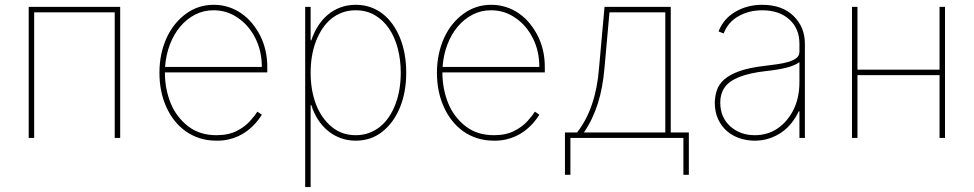

<svg xmlns="http://www.w3.org/2000/svg" viewBox="-20 -574 4052 799"><path d="M480.1 0H457.4V-522.7H122.2V0H99.4V-545.5H480.1Z M643.5 0ZM880.7 11.4Q843 11.4 811.3 1.2Q779.5 -8.9 753.4 -27.3Q727.3 -45.8 707 -71.2Q686.8 -96.6 672.9 -127.1Q643.5 -191.4 643.5 -271.3Q643.5 -313.2 651.6 -350.3Q659.8 -387.4 674.4 -418.5Q688.9 -449.6 709.2 -474.3Q729.4 -498.9 753.9 -516.7Q805 -554 869.3 -554Q902.7 -554 931.8 -544.4Q960.9 -534.8 985.4 -517.6Q1009.9 -500.4 1029.5 -476.6Q1049 -452.8 1063.2 -424.7Q1092.3 -366.5 1092.3 -295.5V-272.7H666.2Q666.2 -204.2 690.3 -144.5Q714.1 -85.9 764.6 -47.2Q812.1 -11.4 880.7 -11.4Q930.8 -11.4 965.2 -29.1Q982.6 -38 996.3 -48.3Q1009.9 -58.6 1020.2 -70Q1040.8 -92.7 1051.1 -109.4L1069.6 -96.6Q1063.6 -86.6 1054.5 -74.8Q1045.5 -62.9 1033.4 -50.8Q1021.3 -38.7 1005.9 -27.3Q990.4 -16 971.6 -7.3Q952.8 1.4 930 6.6Q907.3 11.7 880.7 11.4ZM1069.6 -295.5Q1069.6 -362.2 1042.3 -415.8Q1014.9 -469.5 969.5 -500Q924.4 -531.2 869.3 -531.2Q828.1 -531.6 792.6 -513.5Q757.1 -495.4 730.3 -463.6Q703.5 -431.8 687 -388.7Q670.5 -345.5 666.9 -295.5Z M1250 0ZM1272.7 204.5H1250V-545.5H1272.7V-406.2H1275.6Q1286.2 -438.6 1303.4 -465.7Q1320.7 -492.9 1344.1 -512.6Q1367.5 -532.3 1396.7 -543.1Q1425.8 -554 1460.2 -554Q1494 -554 1522.4 -543.9Q1550.8 -533.7 1573.9 -515.4Q1596.9 -497.2 1614.7 -471.8Q1632.5 -446.4 1644.9 -415.8Q1670.5 -351.9 1670.5 -271.3Q1670.5 -190.3 1644.2 -126.4Q1617.9 -62.9 1571 -25.9Q1524.1 11.4 1460.2 11.4Q1426.5 11.4 1397.2 0.5Q1367.9 -10.3 1344.5 -29.7Q1321 -49 1303.4 -76.2Q1285.9 -103.3 1275.6 -136.4H1272.7ZM1460.2 -11.4Q1490.4 -11.4 1515.8 -20.8Q1541.2 -30.2 1562 -47.1Q1582.7 -63.9 1598.5 -87.4Q1614.3 -110.8 1625 -138.8Q1647.7 -197.1 1647.7 -271.3Q1647.7 -324.9 1635.3 -372.3Q1622.9 -419.7 1598.9 -455.1Q1574.9 -490.4 1540 -510.8Q1505 -531.2 1460.2 -531.2Q1429.7 -531.2 1404.3 -521.8Q1378.9 -512.4 1358.3 -495.6Q1337.7 -478.7 1322.1 -455.3Q1306.5 -431.8 1295.5 -404.1Q1272.7 -345.5 1272.7 -271.3Q1272.7 -198.5 1295.1 -139.6Q1318.2 -80.6 1360.8 -45.8Q1402.7 -11.4 1460.2 -11.4Z M1798.3 0ZM2035.5 11.4Q1997.9 11.4 1966.1 1.2Q1934.3 -8.9 1908.2 -27.3Q1882.1 -45.8 1861.9 -71.2Q1841.6 -96.6 1827.8 -127.1Q1798.3 -191.4 1798.3 -271.3Q1798.3 -313.2 1806.5 -350.3Q1814.6 -387.4 1829.2 -418.5Q1843.8 -449.6 1864 -474.3Q1884.2 -498.9 1908.7 -516.7Q1959.9 -554 2024.1 -554Q2057.5 -554 2086.6 -544.4Q2115.8 -534.8 2140.3 -517.6Q2164.8 -500.4 2184.3 -476.6Q2203.8 -452.8 2218 -424.7Q2247.2 -366.5 2247.2 -295.5V-272.7H1821Q1821 -204.2 1845.2 -144.5Q1869 -85.9 1919.4 -47.2Q1967 -11.4 2035.5 -11.4Q2085.6 -11.4 2120 -29.1Q2137.4 -38 2151.1 -48.3Q2164.8 -58.6 2175.1 -70Q2195.7 -92.7 2206 -109.4L2224.4 -96.6Q2218.4 -86.6 2209.3 -74.8Q2200.3 -62.9 2188.2 -50.8Q2176.1 -38.7 2160.7 -27.3Q2145.2 -16 2126.4 -7.3Q2107.6 1.4 2084.9 6.6Q2062.1 11.7 2035.5 11.4ZM2224.4 -295.5Q2224.4 -362.2 2197.1 -415.8Q2169.7 -469.5 2124.3 -500Q2079.2 -531.2 2024.1 -531.2Q1983 -531.6 1947.4 -513.5Q1911.9 -495.4 1885.1 -463.6Q1858.3 -431.8 1841.8 -388.7Q1825.3 -345.5 1821.7 -295.5Z M2846.6 153.4H2823.9V0H2353.7V153.4H2331V-22.7H2381.4Q2459.9 -122.5 2473 -292.6L2495.7 -545.5H2771.3V-22.7H2846.6ZM2748.6 -22.7V-522.7H2516.3L2495.7 -292.6Q2492.2 -251.1 2485.4 -214.3Q2478.7 -177.6 2468.2 -144.4Q2457.7 -111.2 2443.4 -81Q2429 -50.8 2409.8 -22.7Z M2954.5 0ZM3120.7 11.4Q3088.4 11.4 3058.4 1.4Q3028.4 -8.5 3005.3 -28.4Q2982.2 -48.3 2968.4 -78.1Q2954.5 -108 2954.5 -147.7Q2955.3 -175.1 2963.6 -199.6Q2971.9 -224.1 2994.5 -243.8Q3017 -263.5 3057 -277.9Q3096.9 -292.3 3160.5 -299.7Q3188.2 -303.3 3214.7 -306.8Q3241.1 -310.4 3261.9 -316.8Q3282.7 -323.2 3294.9 -333.1Q3307.2 -343 3306.8 -359.4V-392Q3306.8 -455.3 3264.9 -492.9Q3222.7 -531.2 3152 -531.2Q3096.6 -531.2 3053.6 -506.7Q3009.9 -482.6 2991.5 -434.7L2970.2 -443.2Q2990.8 -496.4 3040.5 -525.2Q3089.8 -554 3152 -554Q3234.7 -554 3282.3 -507.5Q3329.5 -461.3 3329.5 -392V0H3306.8V-110.8H3304Q3291.5 -84.2 3273.6 -61.8Q3255.7 -39.4 3232.4 -23.3Q3209.2 -7.1 3181.1 2.1Q3153.1 11.4 3120.7 11.4ZM3120.7 -11.4Q3175.1 -11.4 3216.3 -39.8Q3257.8 -68.5 3282 -117.2Q3306.8 -166.5 3306.8 -233V-315.3Q3286.2 -300.4 3251.1 -291.9Q3215.9 -283.4 3169 -278.4Q3030.5 -263.1 2994.7 -208.8Q2977.3 -182.9 2977.3 -147.7Q2977.3 -85.9 3018.5 -48.7Q3060 -11.4 3120.7 -11.4Z M3912.6 0H3889.9V-261.4H3548.3V0H3525.6V-545.5H3548.3V-284.1H3889.9V-545.5H3912.6Z"/></svg>

Font: Linik Sans Thin
Style: Regular
Weight: 100
Designer: Fonts by Rasmus Andersson / Changes by Cristiano Sobral with parts from Marc Monis
Foundry: rsms
Version: Version 3.020; ttfautohint (v1.6)